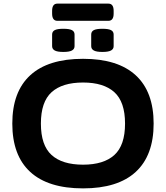

<svg xmlns="http://www.w3.org/2000/svg" viewBox="-20 -1033 917 1061"><path d="M439 8Q246 8 147 -83Q48 -174 48 -350Q48 -526 147 -617Q246 -708 439 -708Q631 -708 730 -617Q829 -526 829 -350Q829 -174 730 -83Q631 8 439 8ZM439 -123Q553 -123 612 -176.5Q671 -230 671 -350Q671 -470 612 -523.5Q553 -577 439 -577Q324 -577 265 -523.5Q206 -470 206 -350Q206 -230 265 -176.5Q324 -123 439 -123ZM546 -746Q513 -746 498.5 -754Q484 -762 484 -778V-842Q484 -859 498.5 -866.5Q513 -874 546 -874Q579 -874 593.5 -866.5Q608 -859 608 -842V-778Q608 -762 593.5 -754Q579 -746 546 -746ZM330 -746Q297 -746 282.5 -754Q268 -762 268 -778V-842Q268 -859 282.5 -866.5Q297 -874 330 -874Q363 -874 377.5 -866.5Q392 -859 392 -842V-778Q392 -762 377.5 -754Q363 -746 330 -746ZM297 -918Q268 -918 268 -958V-973Q268 -1013 297 -1013H579Q608 -1013 608 -973V-958Q608 -918 579 -918Z"/></svg>

Font: Asap Expanded
Style: Bold
Weight: 700
Width: 7
Designer: Pablo Cosgaya
Foundry: Omnibus-Type
Version: Version 3.001; ttfautohint (v1.8.4.7-5d5b)